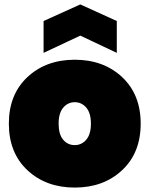

<svg xmlns="http://www.w3.org/2000/svg" viewBox="-20 -841 676 868"><path d="M532 -492.5Q616 -414 616 -282Q616 -150 532 -71.5Q448 7 318 7Q188 7 104 -71.5Q20 -150 20 -282Q20 -414 104 -492.5Q188 -571 318 -571Q448 -571 532 -492.5ZM318 -185Q349 -185 370 -209.5Q391 -234 391 -282Q391 -330 370 -354.5Q349 -379 318 -379Q287 -379 266 -354.5Q245 -330 245 -282Q245 -234 265.5 -209.5Q286 -185 318 -185ZM508 -746V-602L343 -680L177 -602V-746L343 -821Z"/></svg>

Font: Poppins Black
Style: Regular
Weight: 900
Designer: Ninad Kale (Devanagari), Jonny Pinhorn (Latin)
Foundry: Indian Type Foundry
Version: Version 3.200;PS 1.000;hotconv 16.6.54;makeotf.lib2.5.65590